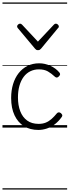

<svg xmlns="http://www.w3.org/2000/svg" viewBox="-20 -1030 562 1550"><path d="M290 19Q223 19 174 -11Q125 -41 97.5 -99Q70 -157 70 -239Q70 -300 85.5 -351Q101 -402 130.5 -439.5Q160 -477 202 -498Q244 -519 297 -519Q342 -519 386.5 -499Q431 -479 460 -444Q466 -436 465 -429Q464 -422 455 -413Q446 -404 438.5 -404Q431 -404 424 -410Q395 -437 366.5 -453.5Q338 -470 293 -470Q256 -470 224.5 -454.5Q193 -439 171 -409.5Q149 -380 137 -338Q125 -296 125 -243Q125 -180 143.5 -132Q162 -84 199 -57Q236 -30 292 -30Q324 -30 349 -40Q374 -50 396 -69.5Q418 -89 440 -116Q447 -123 455 -123Q463 -123 471 -117Q479 -110 482 -103Q485 -96 480 -88Q455 -52 424 -28Q393 -4 358.5 7.5Q324 19 290 19ZM431 -839Q439 -839 447 -832Q455 -825 455 -816Q455 -814 454 -810.5Q453 -807 449 -804L312 -638Q307 -632 301.5 -628.5Q296 -625 286 -625Q277 -625 272 -628.5Q267 -632 262 -638L123 -804Q121 -807 119.5 -810.5Q118 -814 118 -816Q118 -825 126 -832Q134 -839 142 -839Q146 -839 150 -837Q154 -835 158 -831L286 -694L415 -831Q419 -835 422.5 -837Q426 -839 431 -839ZM0 490H522V500H0ZM0 -20H522V0H0ZM0 -505H522V-500H0ZM0 -1010H522V-1000H0Z"/></svg>

Font: Playwrite NG Modern Guides
Style: Regular
Weight: 400
Designer: Veronika Burian, José Scaglione
Foundry: TypeTogether
Version: Version 1.003